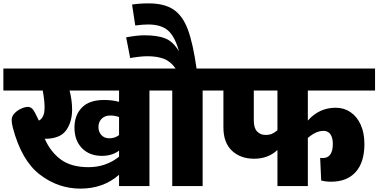

<svg xmlns="http://www.w3.org/2000/svg" viewBox="-40 -1102 2241 1137"><path d="M933 -566H845V0H665V-67Q572 15 436 15Q304 15 195.5 -68.5Q87 -152 36 -346Q29 -373 29 -392Q29 -413 46 -431Q63 -449 86 -459Q109 -469 125 -469Q137 -469 147.5 -461Q158 -453 168 -433Q187 -394 190 -388Q203 -393 213.5 -411.5Q224 -430 224 -466Q224 -507 213 -566H-20V-696H933ZM665 -566H372Q387 -508 387 -453Q387 -379 351 -329.5Q315 -280 225 -280Q260 -201 321.5 -156.5Q383 -112 484 -112Q587 -112 665 -174V-210Q624 -179 563 -179Q490 -179 445.5 -224.5Q401 -270 401 -346Q401 -420 445 -465Q489 -510 576 -510Q624 -510 665 -499ZM665 -409Q640 -418 614 -418Q581 -418 562 -399Q543 -380 543 -350Q543 -321 560.5 -302Q578 -283 608 -283Q640 -283 665 -302Z M1248 -566H1160V0H980V-566H893V-696H1000Q971 -738 931 -753.5Q891 -769 833 -769Q810 -769 780 -765.5Q750 -762 731 -758L707 -881Q773 -893 815 -893Q893 -893 939 -874.5Q985 -856 1020 -798Q996 -885 955.5 -921Q915 -957 837 -957Q805 -957 761 -951L742 -1075Q785 -1082 841 -1082Q933 -1082 987.5 -1045.5Q1042 -1009 1072.5 -927Q1103 -845 1124 -696H1248Z M1783 -566V-388Q1850 -464 1948 -464Q1997 -464 2035.5 -438Q2074 -412 2096 -363.5Q2118 -315 2118 -249Q2118 -141 2066.5 -83.5Q2015 -26 1921 -26Q1889 -26 1862 -33L1856 -167Q1861 -166 1871 -166Q1931 -166 1931 -250Q1931 -286 1917 -306.5Q1903 -327 1876 -327Q1831 -327 1783 -285V0H1603V-214Q1548 -162 1465 -162Q1384 -162 1333.5 -209.5Q1283 -257 1283 -348V-566H1208V-696H2181V-566ZM1603 -331V-566H1463V-388Q1463 -344 1482.5 -323.5Q1502 -303 1532 -303Q1555 -303 1570.5 -309.5Q1586 -316 1603 -331Z"/></svg>

Font: FiraGO Heavy
Style: Regular
Weight: 900
Designer: bBox Type
Foundry: bBox Type GmbH
Version: Version 1.001